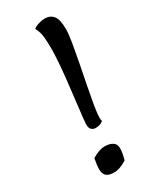

<svg xmlns="http://www.w3.org/2000/svg" viewBox="-227 -951 841 1029"><g transform="rotate(-30 194.0 -436.5)"><path d="M188 -242Q174 -242 163.5 -251.5Q153 -261 153 -283Q153 -291 157 -328Q161 -365 167.5 -418.5Q174 -472 180.5 -530.5Q187 -589 191 -642Q195 -695 195 -729Q195 -765 192 -799.5Q189 -834 173 -864Q184 -874 206 -880.5Q228 -887 243 -887Q278 -887 296.5 -863.5Q315 -840 315 -781Q315 -751 306.5 -700Q298 -649 286 -587.5Q274 -526 262 -465.5Q250 -405 241.5 -355Q233 -305 233 -277Q233 -267 236 -258Q224 -248 212.5 -245Q201 -242 188 -242ZM156 14Q122 14 107.5 0.5Q93 -13 93 -41Q93 -53 95 -69.5Q97 -86 101 -106Q145 -133 181 -133Q208 -133 227.5 -121.5Q247 -110 247 -83Q247 -56 235 -14Q191 14 156 14Z"/></g></svg>

Font: Paprika
Style: Regular
Weight: 400
Designer: Eduardo Rodriguez Tunni
Foundry: Eduardo Rodriguez Tunni
Version: Version 1.010; ttfautohint (v1.8.3)